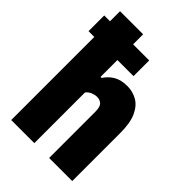

<svg xmlns="http://www.w3.org/2000/svg" viewBox="-235 -908 1008 1008"><g transform="rotate(45 269.0 -404.0)"><path d="M43.5 0V-617H0.5V-733.5H43.5V-808H215V-733.5H334.5V-617H215V-492H223Q242.5 -522.5 272.8 -540Q303 -557.5 349.5 -557.5Q389 -557.5 422.5 -538.5Q456 -519.5 476.2 -475.8Q496.5 -432 496.5 -358V0H325V-343Q325 -379 311.5 -392Q298 -405 276.5 -405Q261 -405 243.2 -397.8Q225.5 -390.5 215 -376V0Z"/></g></svg>

Font: Encode Sans Condensed Condensed ExtraBold
Style: Regular
Weight: 800
Width: 3
Designer: Multiple Designers
Foundry: Impallari Type
Version: Version 3.000; ttfautohint (v1.8.3) -l 8 -r 50 -G 200 -x 14 